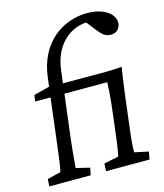

<svg xmlns="http://www.w3.org/2000/svg" viewBox="-120 -911 853 1000"><g transform="rotate(-15 306.0 -410.5)"><path d="M21 0H244L252 -39L178 -57C183 -112 188 -175 196 -236L222 -446H453C452 -420 450 -372 439 -283L427 -184C417 -99 412 -80 408 -57L329 -41L327 0H561L569 -41L494 -57C493 -77 495 -116 505 -194L523 -342C532 -414 538 -455 546 -504C518 -502 486 -500 457 -500H228L237 -570C253 -701 338 -770 427 -775L473 -717C497 -687 514 -680 536 -680C567 -680 584 -699 588 -725C594 -774 539 -821 444 -821C313 -821 182 -734 160 -550L154 -502L69 -480L64 -446H147L121 -233C108 -126 103 -86 96 -57L23 -39Z"/></g></svg>

Font: TPK Tissa Web
Style: Italic
Weight: 400
Italic angle: -7°
Designer: Jacques Le Bailly, Suppakit Chalermlarp | Katatrad Co.,Ltd.
Foundry: Jacques Le Bailly, Cadson Demak Co.,Ltd.
Version: Version 5.000;Glyphs 3.1.2 (3151)